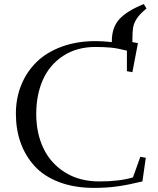

<svg xmlns="http://www.w3.org/2000/svg" viewBox="-20 -914 776 944"><path d="M58.1 -355Q58.1 -431.2 84.5 -496.1Q110.8 -561 159.9 -609.1Q209 -657.2 283.7 -684.6Q358.4 -711.9 450.2 -711.9Q484.9 -711.9 529.8 -707V-710.9Q529.8 -779.3 567.1 -820.1Q604.5 -860.8 687 -894L700.2 -872.1Q667.5 -845.7 652.6 -822.8Q637.7 -799.8 634.3 -778.1Q630.9 -756.3 630.9 -711.9V-707L658.2 -702.1L630.9 -559.1L604 -564V-665Q557.6 -676.8 524.9 -679.9Q492.2 -683.1 449.2 -683.1Q356.9 -683.1 290 -638.9Q223.1 -594.7 190.7 -521.2Q158.2 -447.8 158.2 -354Q158.2 -258.3 194.1 -183.8Q230 -109.4 300.8 -65.7Q371.6 -22 467.8 -22Q569.8 -22 633.8 -42L669.9 -143.1L696.8 -138.2L680.2 -22Q611.8 -5.4 558.6 2.2Q505.4 9.8 441.9 9.8Q345.7 9.8 271 -18.6Q196.3 -46.9 150.4 -97.2Q104.5 -147.5 81.3 -212.6Q58.1 -277.8 58.1 -355Z"/></svg>

Font: Dehuti
Style: Bold
Weight: 700
Version: Version 1.2